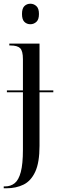

<svg xmlns="http://www.w3.org/2000/svg" viewBox="-26 -770 315 1030"><path d="M137 -640Q118 -640 105 -652.5Q92 -665 92 -695Q92 -725 105 -737.5Q118 -750 137 -750Q155 -750 169 -737.5Q183 -725 183 -695Q183 -665 169 -652.5Q155 -640 137 -640ZM-6 240V230H1Q31 230 52.5 213Q74 196 85.5 153Q97 110 97 33V-275H11V-285H97V-452Q97 -497 82 -511.5Q67 -526 31 -526H24V-536H186V-285H260V-275H186V12Q186 102 163 151.5Q140 201 100 220.5Q60 240 9 240Z"/></svg>

Font: Noto Serif Display Condensed
Style: Regular
Weight: 400
Width: 3
Designer: Monotype Design Team
Foundry: Monotype Imaging Inc.
Version: Version 2.009